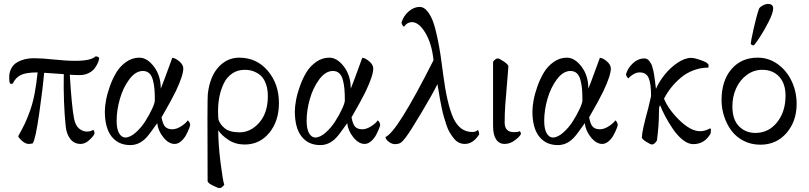

<svg xmlns="http://www.w3.org/2000/svg" viewBox="-20 -731 4123 979"><path d="M26.9 -335.9Q26.9 -360.4 35.9 -378.7Q44.9 -397 58.3 -407.2Q71.8 -417.5 89.8 -423.8Q107.9 -430.2 122.8 -432.1Q137.7 -434.1 152.8 -434.1Q194.3 -434.1 254.9 -427.5Q315.4 -420.9 366.2 -420.9Q442.9 -420.9 467.8 -443.8Q472.2 -443.8 478.8 -441.2Q485.4 -438.5 485.8 -435.1Q485.8 -431.6 483.6 -423.3Q481.4 -415 474.6 -401.6Q467.8 -388.2 457.5 -376.7Q447.3 -365.2 428.5 -356.7Q409.7 -348.1 386.2 -348.1Q360.8 -348.1 335.9 -350.1Q345.7 -185.1 357.9 -125Q364.7 -90.8 383.5 -75.4Q402.3 -60.1 422.9 -60.1Q441.9 -60.1 455.1 -68.8Q461.9 -63.5 461.9 -51.8Q461.9 -42.5 438.7 -19.8Q415.5 2.9 391.1 2.9Q357.9 2.9 338.4 -22.5Q318.8 -47.9 314.9 -87.9Q302.7 -207 305.2 -353Q282.7 -355 205.1 -359.9Q198.2 -279.8 179.7 -150.4Q161.1 -21 147 0Q136.7 2.9 126 2.9Q109.9 2.9 91.6 -13.4Q73.2 -29.8 73.2 -37.1Q94.7 -75.7 107.4 -102.5Q120.1 -129.4 133.8 -168.2Q147.5 -207 156.5 -253.9Q165.5 -300.8 171.9 -361.8Q112.8 -361.8 86.2 -348.6Q59.6 -335.4 45.9 -306.2Q41 -301.3 30.8 -305.2Q26.9 -314.9 26.9 -335.9Z M514.6 -163.1Q514.6 -186.5 520.5 -219.2Q526.4 -252 540 -290.5Q553.7 -329.1 573 -361.3Q592.3 -393.6 623.3 -415.3Q654.3 -437 690.4 -437Q730.5 -437 765.1 -391.1Q799.8 -345.2 799.8 -278.8Q815.4 -317.9 835.9 -374.5Q856.4 -431.2 858.4 -436Q873 -436 893.8 -418.5Q914.6 -400.9 914.6 -381.8Q914.6 -346.7 876.5 -266.1Q865.7 -244.1 847.7 -210.7Q829.6 -177.2 816.4 -155.3L803.7 -132.8Q810.5 -95.2 823.5 -83.5Q836.4 -71.8 858.4 -71.8Q881.3 -71.8 906.5 -88.9Q931.6 -106 936.5 -117.2Q941.9 -115.2 945.8 -107.2Q949.7 -99.1 949.7 -94.2Q949.7 -90.3 944.1 -75.7Q938.5 -61 929 -43Q919.4 -24.9 903.6 -11Q887.7 2.9 870.6 2.9Q839.8 2.9 812.7 -31Q785.6 -64.9 781.7 -103Q741.7 -45.9 726.6 -29.8Q690.4 8.8 644.5 8.8Q583.5 8.8 549.1 -34.9Q514.6 -78.6 514.6 -163.1ZM574.7 -115.2Q574.7 -72.3 587.6 -51Q600.6 -29.8 618.7 -29.8Q643.1 -29.8 671.4 -54.7Q699.7 -79.6 720.5 -112.3Q741.2 -145 755.4 -175.5Q769.5 -206.1 769.5 -219.2Q769.5 -252.9 767.6 -276.6Q765.6 -300.3 759.5 -323.2Q753.4 -346.2 740.7 -357.7Q728 -369.1 708.5 -369.1Q671.4 -369.1 639.6 -326.9Q607.9 -284.7 591.3 -226.8Q574.7 -168.9 574.7 -115.2Z M1038.6 191.9Q1036.6 -225.1 1039.6 -252Q1050.3 -341.8 1094.5 -389.4Q1138.7 -437 1199.7 -437Q1288.6 -437 1345.5 -369.9Q1402.3 -302.7 1402.3 -206.1Q1402.3 -113.8 1353.3 -54Q1304.2 5.9 1227.5 5.9Q1181.2 5.9 1145.8 -17.1Q1110.4 -40 1092.8 -66.9Q1092.8 4.9 1104.5 97.9Q1116.2 190.9 1123.5 210.9Q1111.3 228 1098.6 228Q1091.3 228 1064.9 214.8Q1038.6 201.7 1038.6 191.9ZM1091.8 -164.1Q1091.8 -124 1095.7 -116.2Q1101.1 -104.5 1107.2 -96.2Q1113.3 -87.9 1125 -77.6Q1136.7 -67.4 1156.2 -61.8Q1175.8 -56.2 1201.7 -56.2Q1258.8 -56.2 1302.2 -106.2Q1345.7 -156.2 1345.7 -240.2Q1345.7 -272.5 1337.9 -297.1Q1330.1 -321.8 1318.1 -336.2Q1306.2 -350.6 1289.8 -359.6Q1273.4 -368.7 1258.5 -371.8Q1243.7 -375 1227.5 -375Q1191.4 -375 1164.1 -356.4Q1136.7 -337.9 1121.6 -306.6Q1106.4 -275.4 1099.1 -239.5Q1091.8 -203.6 1091.8 -164.1Z M1483.4 -163.1Q1483.4 -186.5 1489.3 -219.2Q1495.1 -252 1508.8 -290.5Q1522.5 -329.1 1541.7 -361.3Q1561 -393.6 1592 -415.3Q1623 -437 1659.2 -437Q1699.2 -437 1733.9 -391.1Q1768.6 -345.2 1768.6 -278.8Q1784.2 -317.9 1804.7 -374.5Q1825.2 -431.2 1827.1 -436Q1841.8 -436 1862.5 -418.5Q1883.3 -400.9 1883.3 -381.8Q1883.3 -346.7 1845.2 -266.1Q1834.5 -244.1 1816.4 -210.7Q1798.3 -177.2 1785.2 -155.3L1772.5 -132.8Q1779.3 -95.2 1792.2 -83.5Q1805.2 -71.8 1827.1 -71.8Q1850.1 -71.8 1875.2 -88.9Q1900.4 -106 1905.3 -117.2Q1910.6 -115.2 1914.6 -107.2Q1918.5 -99.1 1918.5 -94.2Q1918.5 -90.3 1912.8 -75.7Q1907.2 -61 1897.7 -43Q1888.2 -24.9 1872.3 -11Q1856.4 2.9 1839.4 2.9Q1808.6 2.9 1781.5 -31Q1754.4 -64.9 1750.5 -103Q1710.4 -45.9 1695.3 -29.8Q1659.2 8.8 1613.3 8.8Q1552.2 8.8 1517.8 -34.9Q1483.4 -78.6 1483.4 -163.1ZM1543.5 -115.2Q1543.5 -72.3 1556.4 -51Q1569.3 -29.8 1587.4 -29.8Q1611.8 -29.8 1640.1 -54.7Q1668.5 -79.6 1689.2 -112.3Q1710 -145 1724.1 -175.5Q1738.3 -206.1 1738.3 -219.2Q1738.3 -252.9 1736.3 -276.6Q1734.4 -300.3 1728.3 -323.2Q1722.2 -346.2 1709.5 -357.7Q1696.8 -369.1 1677.2 -369.1Q1640.1 -369.1 1608.4 -326.9Q1576.7 -284.7 1560.1 -226.8Q1543.5 -168.9 1543.5 -115.2Z M1945.3 -32.2Q2004.4 -55.7 2190.4 -423.8Q2182.1 -507.8 2149.2 -563Q2116.2 -618.2 2080.1 -618.2Q2069.8 -618.2 2061.3 -613.8Q2052.7 -609.4 2049.1 -605.5Q2045.4 -601.6 2040.5 -595.2Q2036.6 -595.2 2032 -602.8Q2027.3 -610.4 2027.3 -616.2Q2037.1 -649.4 2063.7 -672.6Q2090.3 -695.8 2120.1 -695.8Q2141.6 -695.8 2159.4 -673.6Q2177.2 -651.4 2188.7 -619.1Q2200.2 -586.9 2210.2 -538.8Q2220.2 -490.7 2226.1 -451.2Q2231.9 -411.6 2238.3 -362.8Q2238.3 -360.8 2238.5 -359.9Q2238.8 -358.9 2239 -357.2Q2239.3 -355.5 2239.3 -354Q2259.3 -199.7 2291.5 -128.9Q2325.2 -57.1 2389.2 -58.1Q2389.6 -58.1 2390.1 -58.1Q2390.6 -58.1 2391.1 -58.1Q2405.8 -58.1 2415.5 -67.9Q2418.5 -67.9 2420.9 -60.1Q2423.3 -52.2 2423.3 -45.9Q2392.6 2.9 2350.1 2.9Q2334 2.9 2319.8 -3.9Q2305.7 -10.7 2294.4 -24.9Q2283.2 -39.1 2273.7 -54.4Q2264.2 -69.8 2256.6 -93Q2249 -116.2 2243.4 -135Q2237.8 -153.8 2232.2 -180.9Q2226.6 -208 2223.6 -224.6Q2220.7 -241.2 2216.6 -266.6Q2212.4 -292 2210.4 -301.8Q2187 -253.9 2129.6 -157.5Q2072.3 -61 2048.3 -29.8Q2033.2 -9.8 2022.7 -2.9Q2012.2 3.9 1993.2 3.9Q1978.5 3.9 1962.9 -7.6Q1947.3 -19 1945.3 -32.2Z M2494.1 -88.9V-416Q2506.3 -433.1 2519 -433.1Q2525.4 -433.1 2548.8 -417.5Q2572.3 -401.9 2572.3 -392.1Q2569.8 -354.5 2564.5 -295.9Q2559.1 -237.3 2556.2 -194.1Q2553.2 -150.9 2553.2 -106Q2553.2 -57.1 2601.1 -57.1Q2620.6 -57.1 2629.4 -62Q2636.2 -56.6 2636.2 -47.9Q2631.3 -35.6 2606.2 -16.4Q2581.1 2.9 2553.2 2.9Q2524.9 2.9 2509.5 -20.5Q2494.1 -43.9 2494.1 -88.9Z M2694.8 -163.1Q2694.8 -186.5 2700.7 -219.2Q2706.5 -252 2720.2 -290.5Q2733.9 -329.1 2753.2 -361.3Q2772.5 -393.6 2803.5 -415.3Q2834.5 -437 2870.6 -437Q2910.6 -437 2945.3 -391.1Q2980 -345.2 2980 -278.8Q2995.6 -317.9 3016.1 -374.5Q3036.6 -431.2 3038.6 -436Q3053.2 -436 3074 -418.5Q3094.7 -400.9 3094.7 -381.8Q3094.7 -346.7 3056.6 -266.1Q3045.9 -244.1 3027.8 -210.7Q3009.8 -177.2 2996.6 -155.3L2983.9 -132.8Q2990.7 -95.2 3003.7 -83.5Q3016.6 -71.8 3038.6 -71.8Q3061.5 -71.8 3086.7 -88.9Q3111.8 -106 3116.7 -117.2Q3122.1 -115.2 3126 -107.2Q3129.9 -99.1 3129.9 -94.2Q3129.9 -90.3 3124.3 -75.7Q3118.7 -61 3109.1 -43Q3099.6 -24.9 3083.7 -11Q3067.9 2.9 3050.8 2.9Q3020 2.9 2992.9 -31Q2965.8 -64.9 2961.9 -103Q2921.9 -45.9 2906.7 -29.8Q2870.6 8.8 2824.7 8.8Q2763.7 8.8 2729.2 -34.9Q2694.8 -78.6 2694.8 -163.1ZM2754.9 -115.2Q2754.9 -72.3 2767.8 -51Q2780.8 -29.8 2798.8 -29.8Q2823.2 -29.8 2851.6 -54.7Q2879.9 -79.6 2900.6 -112.3Q2921.4 -145 2935.5 -175.5Q2949.7 -206.1 2949.7 -219.2Q2949.7 -252.9 2947.8 -276.6Q2945.8 -300.3 2939.7 -323.2Q2933.6 -346.2 2920.9 -357.7Q2908.2 -369.1 2888.7 -369.1Q2851.6 -369.1 2819.8 -326.9Q2788.1 -284.7 2771.5 -226.8Q2754.9 -168.9 2754.9 -115.2Z M3171.9 -353Q3182.1 -386.2 3208.5 -409.7Q3234.9 -433.1 3264.6 -433.1Q3272.5 -433.1 3279.1 -429.9Q3285.6 -426.8 3290.5 -420.4Q3295.4 -414.1 3299.6 -406.7Q3303.7 -399.4 3306.6 -388.7Q3309.6 -377.9 3311.8 -368.7Q3314 -359.4 3315.9 -346.2Q3317.9 -333 3319.1 -323.2Q3320.3 -313.5 3322 -299.8Q3323.7 -286.1 3324.7 -277.8Q3340.3 -314 3368.7 -349.6Q3397 -385.3 3434.3 -410.6Q3471.7 -436 3504.9 -436Q3521 -436 3556.9 -423.1Q3592.8 -410.2 3592.8 -398.9Q3592.8 -388.2 3591.8 -386.2Q3551.8 -386.2 3515.1 -372.1Q3478.5 -357.9 3450.7 -334.2Q3422.9 -310.5 3402.1 -284.2Q3381.3 -257.8 3365.7 -228Q3388.7 -171.9 3445.6 -116.9Q3502.4 -62 3549.8 -62Q3576.2 -62 3601.6 -77.1Q3605 -74.2 3605 -65.2Q3605 -56.2 3602.5 -48.8Q3572.3 3.9 3514.6 3.9Q3488.8 3.9 3460.9 -18.3Q3433.1 -40.5 3410.4 -74.5Q3387.7 -108.4 3371.8 -138.4Q3356 -168.5 3345.7 -194.8Q3340.8 -185.1 3340.8 -180.2Q3340.8 -178.2 3340.3 -169.7Q3339.8 -161.1 3339.8 -147.9Q3339.8 -92.3 3329.6 -14.2Q3329.1 -13.7 3328.6 -12.7Q3316.4 4.9 3305.7 5.9Q3296.9 5.9 3274.9 -8.1Q3252.9 -22 3252.9 -30.8Q3252.9 -61.5 3285.6 -180.2L3299.8 -241.2Q3299.8 -305.2 3287.4 -333.5Q3274.9 -361.8 3241.7 -361.8Q3224.6 -361.8 3208.3 -351.6Q3191.9 -341.3 3184.6 -332Q3181.2 -332 3176.5 -339.8Q3171.9 -347.7 3171.9 -353Z M3808.1 -508.8Q3808.1 -518.6 3822.5 -583.5Q3836.9 -648.4 3850.1 -686Q3853 -693.8 3868.2 -702.4Q3883.3 -710.9 3896 -710.9Q3922.4 -710.9 3922.4 -688Q3922.4 -665.5 3898.9 -619.4Q3875.5 -573.2 3851.8 -537.6Q3828.1 -502 3823.2 -500H3820.3Q3816.9 -500 3812.5 -502.7Q3808.1 -505.4 3808.1 -508.8ZM3659.2 -221.2Q3659.2 -319.3 3709.5 -378.2Q3759.8 -437 3843.3 -437Q3899.9 -437 3945.8 -403.8Q3991.7 -370.6 4016.8 -316.9Q4042 -263.2 4042 -201.2Q4042 -112.8 3990.5 -53Q3939 6.8 3856.9 6.8Q3810.5 6.8 3772.2 -12.7Q3733.9 -32.2 3709.7 -64.7Q3685.5 -97.2 3672.4 -137.5Q3659.2 -177.7 3659.2 -221.2ZM3714.4 -189Q3714.4 -121.1 3748 -87.2Q3781.7 -53.2 3831.1 -53.2Q3898.9 -53.2 3942.1 -107.2Q3985.4 -161.1 3985.4 -243.2Q3985.4 -305.2 3952.9 -340.1Q3920.4 -375 3867.2 -375Q3822.8 -375 3787.4 -348.6Q3752 -322.3 3733.2 -280Q3714.4 -237.8 3714.4 -189Z"/></svg>

Font: Crimson
Style: Roman
Weight: 400
Version: Version 0.8